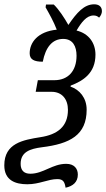

<svg xmlns="http://www.w3.org/2000/svg" viewBox="-59 -681 494 893"><path d="M246 192C280 185 303 166 303 131C303 103 286 81 249 81C184 81 143 127 82 127C52 127 37 111 37 81C37 25 82 11 135 4C267 -12 344 -53 344 -171C344 -226 311 -264 269 -278L270 -283C328 -305 385 -341 385 -427C385 -480 355 -525 297 -539C319 -576 343 -609 376 -609C387 -609 394 -606 402 -599C411 -609 415 -620 415 -629C415 -651 400 -661 379 -661C332 -661 298 -622 259 -565C241 -597 215 -637 191 -660H155L153 -647C169 -619 191 -580 205 -543C115 -534 79 -482 79 -433C79 -404 100 -394 140 -394C153 -461 184 -500 235 -500C280 -500 297 -465 297 -422C297 -350 257 -308 194 -308H117L107 -254H181C230 -254 257 -219 257 -170C257 -92 208 -55 129 -43C48 -30 -39 -15 -39 88C-39 159 14 176 68 176C125 176 164 152 208 152C236 152 242 167 246 192Z"/></svg>

Font: Noto Serif ExtraCondensed
Style: Italic
Weight: 400
Width: 2
Italic angle: -12°
Designer: Monotype Design Team
Foundry: Monotype Imaging Inc.
Version: Version 2.014